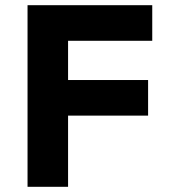

<svg xmlns="http://www.w3.org/2000/svg" viewBox="-20 -719 652 739"><path d="M566 -699V-562H242V-411H550V-274H242V0H86V-699Z"/></svg>

Font: Montreal
Style: Bold
Weight: 700
Designer: Julieta Ulanovsky, usr_local_share
Foundry: Julieta Ulanovsky, usr_local_share
Version: Version 2.001